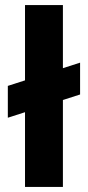

<svg xmlns="http://www.w3.org/2000/svg" viewBox="-20 -740 348 760"><path d="M11 -274V-400L297 -492V-366ZM79 0V-720H229V0Z"/></svg>

Font: DM Sans 12pt Black
Style: Regular
Weight: 900
Version: Version 4.004;gftools[0.9.30]